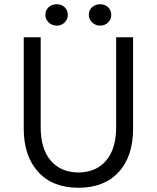

<svg xmlns="http://www.w3.org/2000/svg" viewBox="-20 -876 740 906"><path d="M92 -269V-700H172V-275Q172 -174 219 -118.5Q266 -63 350 -62Q434 -63 481 -118.5Q528 -174 528 -275V-700H608V-269Q608 -138 540 -64Q472 10 350 10Q228 10 160 -65Q92 -140 92 -269ZM194 -806Q194 -828 209.5 -842Q225 -856 248 -856Q270 -856 285 -842Q300 -828 300 -806Q300 -785 285 -770Q270 -755 248 -755Q226 -755 210 -770Q194 -785 194 -806ZM399 -806Q399 -828 414.5 -842Q430 -856 453 -856Q475 -856 490 -842Q505 -828 505 -806Q505 -785 490 -770Q475 -755 453 -755Q431 -755 415 -770Q399 -785 399 -806Z"/></svg>

Font: Tilda Sans
Style: Regular
Weight: 400
Designer: ParaType Ltd
Foundry: ParaType Ltd
Version: Version 1.002W